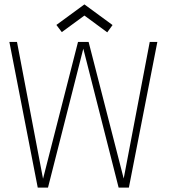

<svg xmlns="http://www.w3.org/2000/svg" viewBox="-20 -850 786 870"><path d="M260 -704.5 235.5 -737 362.5 -830 490 -736.5 466 -703.5 362.5 -779.5ZM564 0H517.5L357.5 -629.5L197.5 0H151L22.5 -660H57L175 -40L333.5 -660H381.5L540.5 -41L658.5 -660H693Z"/></svg>

Font: League Spartan ExtraLight
Style: Regular
Weight: 200
Foundry: The League of Moveable Type
Version: Version 2.002